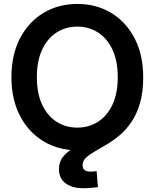

<svg xmlns="http://www.w3.org/2000/svg" viewBox="-20 -759 792 984"><path d="M376.5 11.2Q279.3 11.2 202.9 -34.9Q126.5 -81.1 82.5 -165.3Q38.6 -249.5 38.6 -363.3Q38.6 -478 82.5 -562.5Q126.5 -647 202.9 -692.9Q279.3 -738.8 376.5 -738.8Q473.6 -738.8 549.8 -692.9Q626 -647 669.9 -562.5Q713.9 -478 713.9 -363.3Q713.9 -249 669.9 -164.8Q626 -80.6 549.8 -34.7Q473.6 11.2 376.5 11.2ZM376.5 -105Q435.5 -105 482.4 -135Q529.3 -165 556.4 -222.7Q583.5 -280.3 583.5 -363.3Q583.5 -446.8 556.4 -504.6Q529.3 -562.5 482.4 -592.5Q435.5 -622.6 376.5 -622.6Q316.9 -622.6 270 -592.5Q223.1 -562.5 196 -504.6Q168.9 -446.8 168.9 -363.3Q168.9 -280.3 196 -222.7Q223.1 -165 270 -135Q316.9 -105 376.5 -105ZM406.2 205.6Q349.6 205.6 315.9 180.4Q282.2 155.3 282.2 107.9Q282.2 69.8 303.5 43.9Q324.7 18.1 359.6 -1.7Q394.5 -21.5 436.3 -40.5Q478 -59.6 519.8 -84.2Q561.5 -108.9 596.4 -144.8Q631.3 -180.7 652.6 -233.6Q673.8 -286.6 673.8 -363.3H713.9Q713.9 -285.6 697 -229Q680.2 -172.4 652.6 -132.3Q625 -92.3 591.8 -64.7Q558.6 -37.1 525.4 -17.6Q492.2 2 464.6 17.8Q437 33.7 420.2 49.8Q403.3 65.9 403.3 87.4Q403.3 103.5 413.1 112.1Q422.9 120.6 443.4 120.6Q451.2 120.6 459.5 119.9Q467.8 119.1 475.1 117.7L481.9 200.2Q465.8 202.1 445.6 203.9Q425.3 205.6 406.2 205.6Z"/></svg>

Font: Inter 28pt SemiBold
Style: Regular
Weight: 600
Designer: Rasmus Andersson
Foundry: rsms
Version: Version 4.001;git-66647c0bb